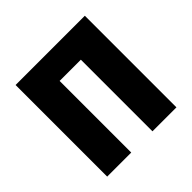

<svg xmlns="http://www.w3.org/2000/svg" viewBox="-142 -656 783 783"><g transform="rotate(-45 250.0 -264.0)"><path d="M449.2 0H311V-413.1H188.5V0H49.8V-528.3H449.2Z"/></g></svg>

Font: Roboto Condensed
Style: Bold
Weight: 700
Designer: Google
Version: Version 2.134; 2016